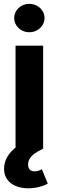

<svg xmlns="http://www.w3.org/2000/svg" viewBox="-20 -788 311 1018"><path d="M62.4 -545.9H208.8V0H62.4ZM1.5 107.1Q1.5 73.2 19.5 42.6Q37.6 11.9 69.7 -10.7L208.8 0Q180.9 13.5 163.8 25.8Q146.7 38.1 137.8 52.9Q128.9 67.6 128.9 84.5Q128.9 101.8 137.8 111.1Q146.7 120.4 164.1 120.4Q182.8 120.4 201.9 109.1L233.3 185.6Q213.7 196.6 186.5 203.4Q159.2 210.3 130.2 210.3Q91.9 210.3 62.9 198Q33.9 185.7 17.7 162.5Q1.5 139.2 1.5 107.1ZM55.3 -692.3Q55.3 -712.6 66.1 -730Q76.9 -747.4 95.2 -757.5Q113.6 -767.5 135.5 -767.5Q157.4 -767.5 175.9 -757.5Q194.4 -747.4 205.2 -730Q216.1 -712.7 216.1 -692.3Q216.1 -671.9 205.2 -654.6Q194.4 -637.2 175.9 -627.2Q157.4 -617.1 135.5 -617.1Q113.6 -617.1 95.2 -627.1Q76.9 -637.2 66.1 -654.6Q55.3 -672 55.3 -692.3Z"/></svg>

Font: Raveo Variable
Style: Regular
Weight: 400
Designer: Jakub Foglar, Rasmus Andersson (Inter)
Foundry: Jakubfoglar.com
Version: Version 1.000;Glyphs 3.2.3 (3260)